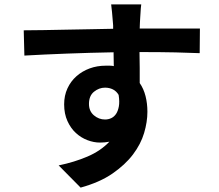

<svg xmlns="http://www.w3.org/2000/svg" viewBox="-20 -788 996 874"><path d="M385 -315Q385 -282 407.5 -263Q430 -244 458 -244Q473 -244 486 -250Q499 -256 508 -269Q517 -282 521 -303.5Q525 -325 520 -356Q510 -373 494 -381Q478 -389 458 -389Q431 -389 408 -370.5Q385 -352 385 -315ZM889 -546Q846 -548 779 -549.5Q712 -551 615 -551Q616 -515 616 -478Q616 -441 616 -410Q634 -384 642.5 -350.5Q651 -317 651 -279Q651 -233 636 -182.5Q621 -132 585.5 -85Q550 -38 492 2Q434 42 347 66L247 -35Q319 -50 378.5 -75.5Q438 -101 478 -143Q468 -141 457 -140Q446 -139 435 -139Q407 -139 378 -150Q349 -161 325.5 -182.5Q302 -204 287 -237Q272 -270 272 -313Q272 -353 287 -385.5Q302 -418 328 -441Q354 -464 388 -476.5Q422 -489 461 -489Q471 -489 480.5 -489Q490 -489 498 -487L497 -550Q389 -548 284 -544Q179 -540 91 -535L88 -650Q129 -650 179.5 -651Q230 -652 284.5 -653Q339 -654 393 -655Q447 -656 495 -657Q495 -665 495 -672.5Q495 -680 494 -685Q492 -708 490 -732Q488 -756 486 -768H623Q622 -762 621 -750.5Q620 -739 619.5 -727Q619 -715 618 -703.5Q617 -692 617 -686Q617 -681 616.5 -673.5Q616 -666 616 -658H818H890Z"/></svg>

Font: Kinto Sans
Style: Bold
Weight: 700
Designer: Authors: Ryoko NISHIZUKA  (kana & ideographs); Paul D. Hunt (Latin, Greek & Cyrillic); Wenlong ZHANG  (bopomofo); Sandol
Foundry: Adobe Systems Incorporated, ookami Inc.
Version: Version 0.001